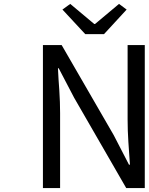

<svg xmlns="http://www.w3.org/2000/svg" viewBox="-20 -964 762 984"><path d="M200 0V-733H296L563 -271L641 -120H646L642 -177L638 -235Q634 -295 634 -352V-733H722V0H627L360 -463L281 -614H277L280 -558L284 -501Q288 -440 288 -385V0ZM417 -789 300 -915 340 -944 463 -841H467L590 -944L629 -915L513 -789Z"/></svg>

Font: Source Han Sans Regular
Style: Regular
Weight: 400
Designer: Ryoko NISHIZUKA  (kana & ideographs); Paul D. Hunt (Latin, Greek & Cyrillic); Wenlong ZHANG  (bopomofo); Sandoll Communi
Foundry: Adobe Systems Incorporated
Version: Version 1.00 January 18, 2024, initial release